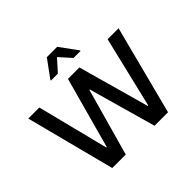

<svg xmlns="http://www.w3.org/2000/svg" viewBox="-205 -1155 1400 1400"><g transform="rotate(-45 495.5 -454.5)"><path d="M343 -773V-767H414L495 -857L576 -767H648V-773L549 -909H442ZM30 -688 208 0H347L493 -521H497L644 0H783L961 -688H848L716 -137H711L557 -688H439L288 -137H283L144 -688Z"/></g></svg>

Font: Saira UNSAM Medium
Style: Regular
Weight: 500
Designer: Hector Gatti with collaboration of the Omnibus-Type team
Foundry: Omnibus-Type
Version: Version 0.072;PS 000.072;hotconv 1.0.88;makeotf.lib2.5.64775